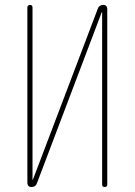

<svg xmlns="http://www.w3.org/2000/svg" viewBox="-20 -750 540 770"><path d="M106.4 0Q90.8 0 89.8 -15.6V-719.7Q89.8 -729.5 100.1 -730Q110.4 -730.5 110.4 -719.7V-30.3Q110.4 -29.3 111.3 -29.3Q112.3 -29.3 112.3 -30.3L372.1 -714.8Q377 -729.5 393.6 -730.5Q409.2 -730.5 410.2 -713.9V-9.8Q410.2 0 399.9 0Q389.6 0 389.6 -9.8V-700.2Q389.6 -701.2 388.7 -701.2Q387.7 -701.2 387.7 -700.2L127.9 -14.6Q123 0 106.4 0Z"/></svg>

Font: Rounded-X Mgen+ 1mn thin
Style: Regular
Weight: 100
Designer: [Source Han Sans]
Ryoko NISHIZUKA  (kana & ideographs); Paul D. Hunt (Latin, Greek & Cyrillic); Wenlong ZHANG  (bopomofo
Version: Version 1.059.20150602